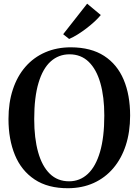

<svg xmlns="http://www.w3.org/2000/svg" viewBox="-20 -1009 752 1041"><path d="M349.5 11.5Q240 12 168 -35.8Q96 -83.5 61 -168.2Q26 -253 26 -363.5Q26 -452.5 49.8 -524.2Q73.5 -596 118 -647Q162.5 -698 225 -725.2Q287.5 -752.5 364.5 -752.5Q473.5 -752 544.5 -706Q615.5 -660 650.5 -577Q685.5 -494 685.5 -382.5Q685.5 -293.5 662 -221.2Q638.5 -149 594.2 -97Q550 -45 488.2 -17Q426.5 11 349.5 11.5ZM354.5 -26Q413 -26 456 -66Q499 -106 522.2 -185.2Q545.5 -264.5 545.5 -382.5Q545.5 -484 524.2 -558.5Q503 -633 461 -673.8Q419 -714.5 357 -714.5Q298 -714.5 255 -676Q212 -637.5 188.8 -559.5Q165.5 -481.5 165.5 -363.5Q165.5 -259.5 186.8 -183.8Q208 -108 250 -67Q292 -26 354.5 -26ZM354.5 -798 322.5 -823.5 452.5 -989 526.5 -927.5Q513 -911 492.8 -892.2Q472.5 -873.5 449 -855.5Q425.5 -837.5 401.5 -822.5Q377.5 -807.5 355.5 -798Z"/></svg>

Font: Merriweather 96pt SemiBold
Style: Regular
Weight: 600
Version: Version 2.100